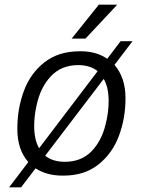

<svg xmlns="http://www.w3.org/2000/svg" viewBox="-20 -740 615 820"><path d="M469 -463Q516 -408 516 -321Q516 -235 488 -160Q460 -85 400.5 -37.5Q341 10 251 10H246Q180 10 132 -21L70 60H19L101 -48Q54 -100 54 -190Q54 -276 82 -351.5Q110 -427 170 -474Q230 -521 321 -521H326Q391 -521 438 -489L495 -564H546ZM147 -107 397 -436Q365 -462 314 -462Q242 -462 197 -414Q152 -366 136 -289Q126 -245 126 -202Q126 -143 147 -107ZM423 -403 173 -75Q205 -49 257 -49Q327 -49 370.5 -93.5Q414 -138 431 -209Q444 -260 444 -308Q444 -367 423 -403ZM479 -720 478 -717 345 -575H286L402 -720Z"/></svg>

Font: Chivo Light Italic
Style: Regular
Weight: 300
Italic angle: -8.05°
Designer: Hector Gatti
Foundry: Omnibus-Type
Version: Version 1.007